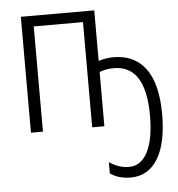

<svg xmlns="http://www.w3.org/2000/svg" viewBox="-54 -583 814 878"><g transform="rotate(-5 353.0 -144.0)"><path d="M411 -300Q447 -311 480 -311Q576 -311 627.5 -241Q679 -171 679 -32Q679 102 635 173Q591 244 511 244Q455 244 417 217V165Q460 195 507 195Q563 195 593 136Q623 77 623 -31Q623 -261 477 -261Q440 -261 411 -249V0H355V-483H129V0H74V-532H411Z"/></g></svg>

Font: Noto Sans Display Light Narrow
Style: Regular
Weight: 300
Width: 4
Designer: Monotype Design team
Foundry: Monotype Imaging Inc.
Version: Version 1.000